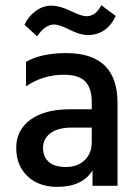

<svg xmlns="http://www.w3.org/2000/svg" viewBox="-20 -721 539 745"><path d="M190 -626Q155 -626 124 -580L75 -625Q89 -656 117.5 -677.5Q146 -699 179 -699Q212 -699 254 -678.5Q296 -658 315 -658Q352 -658 373 -701L429 -659Q394 -585 320 -585Q291 -585 250.5 -605.5Q210 -626 190 -626ZM202 4Q130 4 86.5 -37.5Q43 -79 43 -147.5Q43 -216 98 -256.5Q153 -297 252 -297H336V-326Q336 -378 311 -404.5Q286 -431 228 -431Q147 -431 81 -386V-481Q140 -515 237 -515Q436 -515 436 -322V0H339V-60Q300 4 202 4ZM336 -169V-226H260Q204 -226 175.5 -204Q147 -182 147 -147.5Q147 -113 169 -93Q191 -73 236 -73Q281 -73 308.5 -99.5Q336 -126 336 -169Z"/></svg>

Font: Hind Colombo Medium
Style: Regular
Weight: 500
Designer: Jyotish Sonowal, Aditi Pimprikar
Foundry: Indian Type Foundry
Version: Version 1.000;PS 1.0;hotconv 1.0.86;makeotf.lib2.5.63406; tt